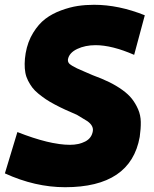

<svg xmlns="http://www.w3.org/2000/svg" viewBox="-27 -760 637 794"><path d="M527.8 -533.2Q436 -573.2 368.2 -573.2Q325.2 -573.2 292 -557.4Q258.8 -541.5 253.9 -514.2Q252.9 -506.8 256.6 -500.7Q260.3 -494.6 271 -488.3Q281.7 -481.9 291.5 -477.3Q301.3 -472.7 321.5 -464.1Q341.8 -455.6 356 -449.2Q394.5 -435.1 424.1 -420.7Q453.6 -406.2 478.5 -388.4Q503.4 -370.6 518.6 -351.3Q533.7 -332 544.2 -307.9Q554.7 -283.7 555.2 -255.9Q555.7 -228 550.8 -193.8Q513.7 14.2 242.2 14.2Q118.2 14.2 -6.8 -43L44.9 -213.9Q178.7 -161.1 262.2 -161.1Q298.8 -161.1 325.4 -174.8Q352.1 -188.5 356.9 -217.8Q360.4 -240.2 334.5 -258.8Q326.7 -264.2 291 -285.2Q262.7 -297.4 242.4 -306.6Q222.2 -315.9 200 -327.6Q177.7 -339.4 162.6 -349.6Q147.5 -359.9 131.8 -372.6Q116.2 -385.3 106.7 -397.9Q97.2 -410.6 89.1 -426.3Q81.1 -441.9 77.9 -459Q74.7 -476.1 75 -496.3Q75.2 -516.6 79.1 -540Q87.4 -587.4 109.9 -624Q132.3 -660.6 160.6 -682.1Q189 -703.6 225.6 -717Q262.2 -730.5 294.7 -735.4Q327.1 -740.2 361.8 -740.2Q463.9 -740.2 571.8 -696.8Z"/></svg>

Font: Stilu Bold
Style: Italic
Weight: 700
Italic angle: -10°
Designer: Genilson Lima Santos
Foundry: Genilson Lima Santos
Version: Version 1.200;PS 001.200;hotconv 1.0.88;makeotf.lib2.5.64775